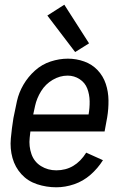

<svg xmlns="http://www.w3.org/2000/svg" viewBox="-20 -787 540 815"><path d="M219 8Q177 8 137.5 -5Q98 -18 71 -47.5Q44 -77 33 -116.5Q22 -156 26 -199.5Q30 -243 37 -286Q44 -322 52 -358Q60 -394 79.5 -427.5Q99 -461 128.5 -487.5Q158 -514 195 -526Q232 -538 268 -538Q304 -538 337.5 -526Q371 -514 394.5 -489Q418 -464 429 -431Q440 -398 440.5 -361.5Q441 -325 435 -289L424 -229H109Q108 -216 106 -202Q102 -166 113.5 -133Q125 -100 154 -82Q183 -64 219 -64Q299 -64 346 -139L417 -107Q395 -72 364 -45Q333 -18 295 -5Q257 8 219 8ZM121 -301H356Q361 -329 360.5 -357.5Q360 -386 350.5 -411Q341 -436 318 -451Q295 -466 267 -466Q234 -466 203.5 -448Q173 -430 154.5 -400Q136 -370 129 -338Q125 -320 121 -301ZM299 -566 181 -721 253 -767 358 -603Z"/></svg>

Font: Iosevka SS08
Style: Italic
Weight: 400
Italic angle: -10°
Monospace: yes
Designer: Belleve Invis
Foundry: Belleve Invis
Version: 2.1.0; ttfautohint (v1.8.2)